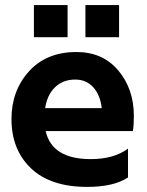

<svg xmlns="http://www.w3.org/2000/svg" viewBox="-20 -720 575 753"><path d="M113 -574V-700H245V-574ZM315 -574V-700H447V-574ZM482 -24Q426 13 322 13Q178 13 101.5 -60Q25 -133 25 -253Q25 -364 93.5 -440Q162 -516 280 -516Q383 -516 444 -443.5Q505 -371 505 -265Q505 -227 501 -206H159Q184 -96 336 -96Q426 -96 482 -137ZM379 -296Q373 -348 345.5 -378Q318 -408 275 -408Q227 -408 196 -378Q165 -348 157 -296Z"/></svg>

Font: Techna Sans
Style: Regular
Weight: 400
Designer: Carl Enlund
Version: Version 1.003